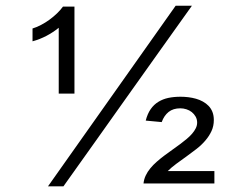

<svg xmlns="http://www.w3.org/2000/svg" viewBox="-20 -638 874 680"><path d="M204.6 22Q261.7 -58.1 318.6 -138.2Q375.5 -218.3 432.1 -298.1Q488.8 -377.9 545.7 -457.8Q602.5 -537.6 659.7 -617.7H602.1L149.9 22ZM739.3 11.7V-32.2H574.2Q587.4 -45.4 604.7 -58.1Q622.1 -70.8 640.1 -83.7Q658.2 -96.7 675.8 -110.4Q693.4 -124 707 -139.9Q720.7 -155.8 729 -173.6Q737.3 -191.4 737.3 -212.9Q737.3 -229 732.4 -241.5Q727.5 -253.9 718.8 -262.9Q710 -272 698.5 -278.3Q687 -284.7 674.1 -288.3Q661.1 -292 647.2 -293.7Q633.3 -295.4 619.6 -295.4Q596.2 -295.4 576.4 -291.3Q556.6 -287.1 540.8 -277.3Q524.9 -267.6 513.7 -251.5Q502.4 -235.4 496.1 -210.9L552.7 -205.6Q561 -228.5 577.1 -241.5Q593.3 -254.4 618.7 -254.4Q629.4 -254.4 640.1 -251Q650.9 -247.6 659.2 -241Q667.5 -234.4 672.9 -224.9Q678.2 -215.3 678.2 -203.6Q678.2 -193.4 673.3 -183.6Q668.5 -173.8 660.2 -164.3Q651.9 -154.8 641.1 -145.8Q630.4 -136.7 619.1 -128.4Q605.5 -118.2 590.8 -107.9Q576.2 -97.7 562.3 -87.2Q548.3 -76.7 535.4 -65.4Q522.5 -54.2 512.5 -42Q502.4 -29.8 496.1 -16.4Q489.7 -2.9 488.3 11.7ZM243.7 -306.6V-614.7H203.1Q194.3 -602.5 181.9 -590.6Q169.4 -578.6 155 -568.1Q140.6 -557.6 125.2 -549.6Q109.9 -541.5 95.2 -537.1V-491.7Q107.9 -495.1 120.4 -500Q132.8 -504.9 144.5 -511Q156.2 -517.1 167.2 -524.4Q178.2 -531.7 188 -539.6V-306.6Z"/></svg>

Font: Saysettha
Style: Regular
Weight: 400
Designer: John M. Durdin
Foundry: Lao Script for Windows
Version: Version 2.201